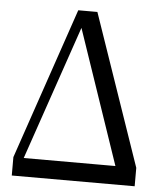

<svg xmlns="http://www.w3.org/2000/svg" viewBox="-52 -755 670 800"><g transform="rotate(5 283.5 -355.0)"><path d="M27 0V-77L243 -710H323L541 -77V0ZM464 -47 248 -681 277 -680 60 -47 52 -77H489Z"/></g></svg>

Font: Roboto Serif 120pt ExtraCondensed
Style: Regular
Weight: 400
Width: 2
Designer: Greg Gazdowicz
Foundry: Commercial Type
Version: Version 1.008